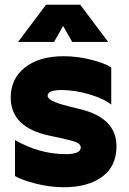

<svg xmlns="http://www.w3.org/2000/svg" viewBox="-20 -776 540 806"><path d="M173 -756 56 -600H207L245 -667L283 -600H434L317 -756ZM316 -318Q469 -281 469 -162Q469 -78 409 -34Q349 10 247 10Q191 10 131 -5Q71 -20 43 -37V-188Q146 -129 256 -129Q319 -129 319 -157Q319 -171 299.5 -179Q280 -187 228 -198L190 -206Q25 -240 25 -367Q25 -445 84.5 -492.5Q144 -540 248 -540Q304 -540 362 -525.5Q420 -511 447 -493V-337Q418 -361 356.5 -379.5Q295 -398 238 -398Q180 -398 180 -374Q180 -351 268 -330Q270 -329 271.5 -328.5Q273 -328 275 -328Z"/></svg>

Font: Roundo
Style: Bold
Weight: 700
Designer: Namrata Goyal (Gurmukhi), Shiva Nallaperumal (Latin)
Foundry: Indian Type Foundry
Version: Version 1.000;PS 1.0;hotconv 1.0.88;makeotf.lib2.5.647800